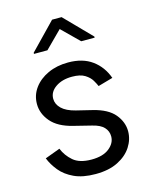

<svg xmlns="http://www.w3.org/2000/svg" viewBox="-118 -854 749 942"><g transform="rotate(-15 257.0 -382.5)"><path d="M59.7 -394.9Q59.7 -439.6 85.8 -475.3Q111.9 -511 157.1 -531.8Q202.4 -552.6 259.9 -552.6Q333.5 -552.6 381.2 -517.8Q429 -483 450.3 -423.3L375 -402Q370 -414.1 359.2 -432.5Q348.4 -451 325.1 -465.6Q301.8 -480.1 259.9 -480.1Q209.9 -480.1 176.7 -457.2Q143.5 -434.3 143.5 -399.1Q143.5 -371.4 166.2 -349.3Q188.9 -327.1 235.8 -315.3L316.8 -295.5Q391.3 -277.3 424.4 -237.4Q457.4 -197.4 457.4 -150.6Q457.4 -109.4 433.6 -72.3Q409.8 -35.2 363.6 -11.9Q317.5 11.4 250 11.4Q184.7 11.4 141.3 -8.9Q98 -29.1 72.1 -60.7Q46.2 -92.3 32.7 -126.4L109.4 -154.8Q124.3 -117.5 156.1 -90Q187.9 -62.5 248.6 -62.5Q307.2 -62.5 339 -88.1Q370.7 -113.6 370.7 -147.7Q370.7 -174.4 352.6 -193.9Q334.5 -213.4 294 -223L203.1 -245.7Q129.6 -263.8 94.6 -304.9Q59.7 -345.9 59.7 -394.9ZM177.6 -636.4 262.8 -721.6 349.4 -636.4H417.6V-642L286.9 -775.6H238.6L109.4 -642V-636.4Z"/></g></svg>

Font: Inter UI
Style: Regular
Weight: 400
Designer: Rasmus Andersson
Foundry: rsms
Version: Version 2.2